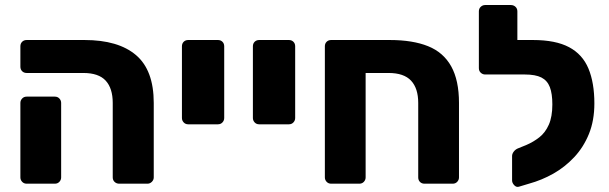

<svg xmlns="http://www.w3.org/2000/svg" viewBox="-20 -730 2422 763"><path d="M454 0Q443 0 435.5 -7Q428 -14 428 -25V-321Q428 -379 400 -409.5Q372 -440 311 -440H86Q75 -440 68 -447Q61 -454 61 -465V-546Q61 -557 68 -564Q75 -571 86 -571H316Q450 -571 520.5 -511Q591 -451 591 -321V-25Q591 -15 583.5 -7.5Q576 0 566 0ZM86 0Q75 0 68 -7.5Q61 -15 61 -25V-321Q61 -331 68 -338.5Q75 -346 86 -346H198Q209 -346 216 -338.5Q223 -331 223 -321V-25Q223 -15 216 -7.5Q209 0 198 0Z M728 -236Q717 -236 710 -243.5Q703 -251 703 -261V-546Q703 -557 710 -564Q717 -571 728 -571H846Q857 -571 864 -564Q871 -557 871 -546V-261Q871 -251 864 -243.5Q857 -236 846 -236Z M1010 -236Q999 -236 992 -243.5Q985 -251 985 -261V-546Q985 -557 992 -564Q999 -571 1010 -571H1128Q1139 -571 1146 -564Q1153 -557 1153 -546V-261Q1153 -251 1146 -243.5Q1139 -236 1128 -236Z M1296 0Q1285 0 1278 -7.5Q1271 -15 1271 -25V-546Q1271 -557 1278 -564Q1285 -571 1296 -571H1529Q1620 -571 1681 -546.5Q1742 -522 1773 -466.5Q1804 -411 1804 -321V-25Q1804 -15 1797 -7.5Q1790 0 1779 0H1667Q1656 0 1649 -7Q1642 -14 1642 -25V-321Q1642 -379 1613.5 -409.5Q1585 -440 1524 -440H1433V-25Q1433 -15 1426 -7.5Q1419 0 1408 0Z M2042 12Q2032 15 2023.5 6Q2015 -3 2015 -13V-110Q2015 -119 2022 -128Q2029 -137 2040 -141L2072 -154Q2100 -166 2123.5 -184.5Q2147 -203 2161 -234.5Q2175 -266 2175 -315Q2175 -358 2165 -384Q2155 -410 2131.5 -422Q2108 -434 2065 -434H2042Q2032 -434 2024.5 -441Q2017 -448 2017 -459V-547Q2017 -557 2024.5 -564Q2032 -571 2042 -571H2098Q2188 -571 2241.5 -542.5Q2295 -514 2318.5 -457.5Q2342 -401 2342 -319Q2342 -251 2320.5 -198Q2299 -145 2262 -105.5Q2225 -66 2179 -40Q2133 -14 2082 0ZM2077 -434H1908Q1898 -434 1890.5 -441Q1883 -448 1883 -459V-685Q1883 -696 1890.5 -703Q1898 -710 1908 -710H2010Q2021 -710 2028.5 -703Q2036 -696 2036 -685V-571H2078Z"/></svg>

Font: Rubik
Style: Bold
Weight: 700
Designer: Hubert and Fischer
Foundry: Hubert and Fischer
Version: Version 2.300;gftools[0.9.30]